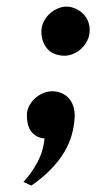

<svg xmlns="http://www.w3.org/2000/svg" viewBox="-20 -419 295 589"><path d="M62.5 -66.5Q62.5 -82 70.5 -96Q78.5 -110 90.8 -120.2Q103 -130.5 118.5 -135.5Q134 -140.5 149 -138.5Q161.5 -137 172.8 -131.5Q184 -126 192.2 -116.2Q200.5 -106.5 205.2 -92.2Q210 -78 209 -58Q207.5 -31.5 200 -4.8Q192.5 22 176.8 48.2Q161 74.5 136.2 100.2Q111.5 126 76 150.5L52 139Q76.5 113 94.8 78.8Q113 44.5 116.5 5.5Q94 4.5 78.2 -12.8Q62.5 -30 62.5 -66.5ZM107 -323.5Q107 -339 114.5 -353.5Q122 -368 134.5 -378.8Q147 -389.5 162.5 -395Q178 -400.5 194 -398Q209 -395 220.5 -388Q232 -381 240 -371.2Q248 -361.5 251.8 -349Q255.5 -336.5 255 -323.5Q254.5 -307.5 247 -293Q239.5 -278.5 227.5 -268Q215.5 -257.5 200.2 -252Q185 -246.5 168.5 -248.5Q138 -252 122.2 -273Q106.5 -294 107 -323.5Z"/></svg>

Font: B612
Style: Italic
Weight: 400
Italic angle: -10°
Designer: Nicolas Chauveau, Thomas Paillot, Jonathan Favre-Lamarine, Jean-Luc Vinot
Foundry: AIRBUS
Version: Version 1.008